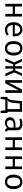

<svg xmlns="http://www.w3.org/2000/svg" viewBox="2638 -3216 725 6040"><g transform="rotate(90 3000.0 -195.5)"><path d="M416 -234H184V0H100V-527H184V-303H416V-527H500V0H416Z M920 -59Q959 -59 991.5 -70.5Q1024 -82 1061 -106L1100 -50Q1063 -21 1015.5 -5Q968 11 920 11Q806 11 742.5 -63.5Q679 -138 679 -263Q679 -342 707 -404.5Q735 -467 787 -502.5Q839 -538 908 -538Q1008 -538 1065.5 -468.5Q1123 -399 1123 -279Q1123 -256 1121 -234H767Q770 -147 812.5 -103Q855 -59 920 -59ZM767 -298H1041Q1040 -381 1005 -425Q970 -469 909 -469Q848 -469 810 -425.5Q772 -382 767 -298Z M1727 -264Q1727 -140 1667.5 -64.5Q1608 11 1500 11Q1391 11 1332 -62.5Q1273 -136 1273 -263Q1273 -388 1332.5 -463Q1392 -538 1501 -538Q1610 -538 1668.5 -464.5Q1727 -391 1727 -264ZM1364 -263Q1364 -159 1397.5 -108.5Q1431 -58 1500 -58Q1569 -58 1602.5 -108.5Q1636 -159 1636 -264Q1636 -368 1602.5 -418.5Q1569 -469 1501 -469Q1432 -469 1398 -418Q1364 -367 1364 -263Z M2063 -247H2006L1902 0H1820L1942 -283L1829 -527H1915L2007 -312H2063V-527H2137V-312H2193L2288 -527H2371L2258 -283L2380 0H2295L2191 -247H2137V0H2063Z M2900 0H2816V-246Q2816 -320 2820.5 -371Q2825 -422 2825 -427L2603 0H2500V-527H2584V-280Q2584 -217 2580 -162.5Q2576 -108 2576 -103L2795 -527H2900Z M3535 -69V147H3465L3451 0H3111L3096 147H3026V-69H3062Q3087 -91 3102 -121.5Q3117 -152 3127.5 -207Q3138 -262 3145 -357L3156 -527H3496V-69ZM3411 -458H3233L3226 -363Q3219 -263 3209 -208Q3199 -153 3182 -122Q3165 -91 3134 -69H3143H3411Z M4121 -48 4100 12Q4023 2 4004 -63Q3976 -27 3933.5 -8Q3891 11 3839 11Q3760 11 3714.5 -33Q3669 -77 3669 -151Q3669 -232 3732.5 -276Q3796 -320 3915 -320H3993V-363Q3993 -419 3961 -443.5Q3929 -468 3868 -468Q3808 -468 3731 -441L3708 -505Q3801 -538 3881 -538Q3977 -538 4027.5 -493Q4078 -448 4078 -368V-115Q4078 -84 4088 -69.5Q4098 -55 4121 -48ZM3993 -127V-262H3917Q3833 -262 3796 -234Q3759 -206 3759 -152Q3759 -52 3860 -52Q3899 -52 3934.5 -72Q3970 -92 3993 -127Z M4616 -234H4384V0H4300V-527H4384V-303H4616V-527H4700V0H4616Z M5216 -234H4984V0H4900V-527H4984V-303H5216V-527H5300V0H5216Z M5927 -264Q5927 -140 5867.5 -64.5Q5808 11 5700 11Q5591 11 5532 -62.5Q5473 -136 5473 -263Q5473 -388 5532.5 -463Q5592 -538 5701 -538Q5810 -538 5868.5 -464.5Q5927 -391 5927 -264ZM5564 -263Q5564 -159 5597.5 -108.5Q5631 -58 5700 -58Q5769 -58 5802.5 -108.5Q5836 -159 5836 -264Q5836 -368 5802.5 -418.5Q5769 -469 5701 -469Q5632 -469 5598 -418Q5564 -367 5564 -263Z"/></g></svg>

Font: FiraDG Mono
Style: Regular
Weight: 400
Designer: Carrois Corporate & Edenspiekermann AG
Foundry: Carrois Corporate GbR & Edenspiekermann AG
Version: Version 3.206